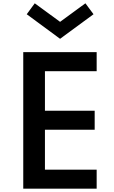

<svg xmlns="http://www.w3.org/2000/svg" viewBox="-20 -1140 690 1160"><path d="M120.5 0H564V-115H251.5V-356H552V-471H251.5V-710H564V-825H120.5ZM343 -905.5 545 -1054 496 -1120 343 -1008 190 -1120 141.5 -1054Z"/></svg>

Font: Spartan SemiBold
Style: Regular
Weight: 600
Designer: Matt Bailey, Mirko Velimirovic
Foundry: Matt Bailey
Version: Version 1.003; ttfautohint (v1.8.3)